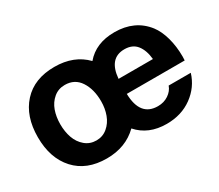

<svg xmlns="http://www.w3.org/2000/svg" viewBox="-105 -782 1187 1039"><g transform="rotate(-30 488.5 -263.0)"><path d="M307.1 -548.8Q429.2 -548.8 502 -473.1Q565.9 -548.8 682.1 -548.8Q809.6 -548.8 879.9 -458Q906.7 -422.9 921.9 -368.2Q937 -313.5 937 -250Q937 -233.9 936 -226.1H574.2Q577.1 -84 688 -84Q725.6 -84 754.2 -103.3Q782.7 -122.6 793 -151.9H931.2Q907.7 -74.7 840.8 -25.9Q773.9 22.9 681.2 22.9Q567.9 22.9 502 -51.8Q425.8 22.9 307.1 22.9Q181.6 22.9 110.8 -54.7Q40 -132.3 40 -263.2Q40 -394 110.6 -471.4Q181.2 -548.8 307.1 -548.8ZM434.1 -261.2Q434.1 -336.4 401.6 -386.2Q369.1 -436 307.1 -436Q266.6 -436 237.1 -411.1Q207.5 -386.2 193.8 -347.9Q180.2 -309.6 180.2 -263.2Q180.2 -216.8 193.8 -178.2Q207.5 -139.6 237.1 -114.7Q266.6 -89.8 307.1 -89.8Q346.7 -89.8 376.2 -114.7Q405.8 -139.6 419.9 -178Q434.1 -216.3 434.1 -261.2ZM791 -318.8Q785.6 -375.5 759.5 -408.7Q733.4 -441.9 683.1 -441.9Q586.4 -441.9 576.2 -318.8Z"/></g></svg>

Font: Miedinger*
Style: Bold
Weight: 700
Version: Version 001.000